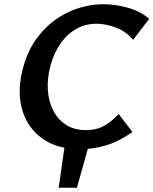

<svg xmlns="http://www.w3.org/2000/svg" viewBox="-20 -691 724 906"><path d="M257 195 288 -23H404L343 195ZM360 13Q252 13 182.5 -35.5Q113 -84 87 -165.5Q61 -247 83 -347Q106 -452 164 -524Q222 -596 302 -633.5Q382 -671 469 -671Q526 -671 585 -654Q644 -637 684 -602L608 -503Q575 -543 526.5 -561Q478 -579 436 -579Q377 -579 330.5 -549Q284 -519 253.5 -467Q223 -415 211 -349Q201 -294 208 -245Q215 -196 237.5 -158Q260 -120 297.5 -98.5Q335 -77 385 -77Q436 -77 472.5 -98Q509 -119 540 -153L605 -68Q541 -23 480 -5Q419 13 360 13Z"/></svg>

Font: Ysabeau Office
Style: Bold Italic
Weight: 700
Italic angle: -12°
Designer: Christian Thalmann (Catharsis Fonts)
Version: Version 2.001;gftools[0.9.30]; featfreeze: tnum,lnum,ss02